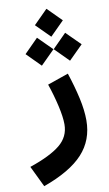

<svg xmlns="http://www.w3.org/2000/svg" viewBox="-219 -822 648 1144"><g transform="rotate(-10 105.0 -250.5)"><path d="M80.1 -323.2 207 -367.2Q234.4 -284.7 251 -210.2Q267.6 -135.7 267.6 -74.7Q267.6 44.9 191.7 127.4Q115.7 210 -47.9 268.6L-109.4 141.1Q16.1 98.6 75.4 50Q134.8 1.5 134.8 -73.7Q134.8 -118.7 119.1 -186.8Q103.5 -254.9 80.1 -323.2ZM64 -685.5 148.4 -770 232.9 -685.5 148.4 -601.1ZM149.4 -525.4 233.4 -609.9 318.4 -525.4 233.4 -440.9ZM-21 -525.4 63 -609.9 147.9 -525.4 63 -440.9Z"/></g></svg>

Font: Estedad-FD Bold
Style: Regular
Weight: 700
Designer: Amin Abedi
Version: Version 7.3